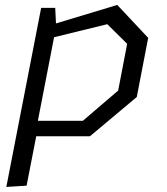

<svg xmlns="http://www.w3.org/2000/svg" viewBox="-20 -538 660 758"><path d="M5 200 85 195 123 0H335L520 -155L565 -388.5L443 -518.5L201 -445.5L198 -507H142.5ZM129.5 -61 193.5 -391 403.5 -442.5 482 -365 446.5 -180.5 307 -61Z"/></svg>

Font: Monaspace Krypton Light
Style: Italic
Weight: 300
Italic angle: -11°
Designer: Riley Cran & the Lettermatic Team
Foundry: Lettermatic
Version: Version 1.101 (Monaspace Krypton)